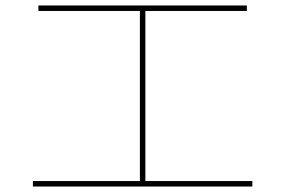

<svg xmlns="http://www.w3.org/2000/svg" viewBox="-20 -710 1040 700"><path d="M100 -30V-50H490V-670H120V-690H880V-670H510V-50H900V-30Z"/></svg>

Font: M PLUS 2 Thin Thin
Style: Regular
Weight: 250
Version: Version 1.001